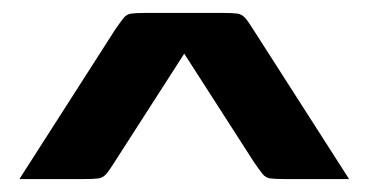

<svg xmlns="http://www.w3.org/2000/svg" viewBox="-20 -720 570 297"><path d="M324 -700Q340 -700 347 -699Q354 -698 359 -692.5Q364 -687 372 -674L520 -443H421Q405 -443 398 -444Q391 -445 386.5 -450.5Q382 -456 373 -469L265 -637L157 -469Q149 -456 144 -450.5Q139 -445 132 -444Q125 -443 109 -443H10L158 -674Q167 -687 171.5 -692.5Q176 -698 183 -699Q190 -700 206 -700Z"/></svg>

Font: Badeen Display
Style: Regular
Weight: 400
Version: Version 1.000; ttfautohint (v1.8.4.7-5d5b)